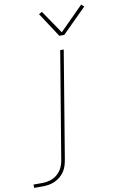

<svg xmlns="http://www.w3.org/2000/svg" viewBox="-212 -806 660 1076"><g transform="rotate(-10 118.5 -268.0)"><path d="M-108 215V196H-58Q-36 196 -13.5 189.5Q9 183 27.5 167Q46 151 56 129.5Q66 108 69 86L170 -520H190L89 89Q86 106 81 122.5Q76 139 66 154.5Q56 170 41.5 182Q27 194 10.5 201.5Q-6 209 -23.5 212Q-41 215 -58 215ZM179 -600 88 -739 106 -749 196 -617 330 -751 345 -737 207 -600Z"/></g></svg>

Font: Iosevka Aile Thin
Style: Italic
Weight: 100
Italic angle: -9°
Designer: Belleve Invis
Foundry: Belleve Invis
Version: Version 31.1.0; ttfautohint (v1.8.4)